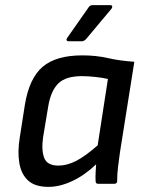

<svg xmlns="http://www.w3.org/2000/svg" viewBox="-20 -717 569 749"><path d="M169 12Q117 12 90 -12.5Q63 -37 55.5 -80.5Q48 -124 57 -180L77 -308Q94 -412 146.5 -456.5Q199 -501 301 -501Q355 -501 400.5 -490.5Q446 -480 504 -476L448 -123Q444 -95 440.5 -66.5Q437 -38 437 -10Q437 0 425 0H363Q353 0 353 -10Q352 -26 353 -43Q354 -60 355 -76Q310 -33 261.5 -10.5Q213 12 169 12ZM208 -71Q241 -71 276.5 -89Q312 -107 361 -150L401 -409Q379 -414 350.5 -417Q322 -420 300 -420Q236 -420 207 -391Q178 -362 168 -301L148 -181Q141 -131 152.5 -101Q164 -71 208 -71ZM247 -556Q242 -556 240 -559.5Q238 -563 242 -569L324 -686Q330 -697 341 -697H410Q416 -697 417.5 -693Q419 -689 415 -683L317 -566Q308 -556 300 -556Z"/></svg>

Font: Sofia Sans Medium
Style: Italic
Weight: 500
Italic angle: -9°
Version: Version 4.101